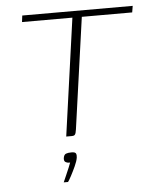

<svg xmlns="http://www.w3.org/2000/svg" viewBox="-48 -501 567 710"><g transform="rotate(-5 235.5 -146.0)"><path d="M61 -460H471L467 -436H280L222 -23Q221 -16 219.5 -10.5Q218 -5 215 -2.5Q212 0 205 0H184L245 -436H58ZM160 168Q166 154 172 140.5Q178 127 183 115Q188 103 190 97Q188 97 187 97Q186 97 185 97Q179 97 173 93.5Q167 90 168 79Q170 66 177.5 63Q185 60 198 60Q205 60 209.5 61.5Q214 63 215.5 67.5Q217 72 216 81Q214 94 205.5 112.5Q197 131 188.5 147Q180 163 176 168Z"/></g></svg>

Font: Genos ExtraLight
Style: Italic
Weight: 250
Italic angle: -8°
Designer: Robert E. Leuschke
Foundry: Robert E. Leuschke
Version: Version 1.010